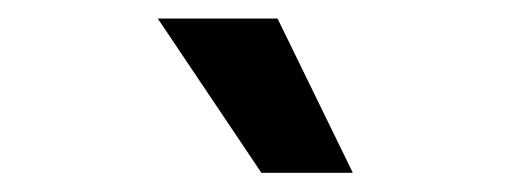

<svg xmlns="http://www.w3.org/2000/svg" viewBox="-20 -799 537 202"><path d="M351.2 -617.2H255L146 -779.5H272Z"/></svg>

Font: Linik Sans SemiBold
Style: Regular
Weight: 600
Designer: Rasmus Andersson (font), Cristiano Sobral (main changes)
Foundry: rsms
Version: Version 3.018;June 1, 2022;FontCreator 14.0.0.2814 64-bit; t